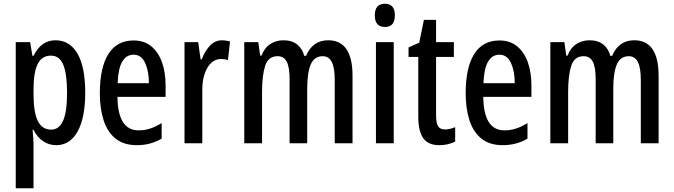

<svg xmlns="http://www.w3.org/2000/svg" viewBox="-20 -765 3597 1025"><path d="M276 -550Q352 -550 393.5 -479Q435 -408 435 -270Q435 -137 394.5 -63.5Q354 10 280 10Q242 10 210.5 -11Q179 -32 159 -72H154Q156 -48 157.5 -29Q159 -10 159 3V240H64V-540H141L153 -467H159Q182 -512 211 -531Q240 -550 276 -550ZM252 -468Q204 -468 181.5 -424Q159 -380 159 -286V-263Q159 -165 182 -119Q205 -73 253 -73Q296 -73 317 -121Q338 -169 338 -269Q338 -369 318 -418.5Q298 -468 252 -468Z M693 -549Q750 -549 788 -517.5Q826 -486 845 -432Q864 -378 864 -309V-248H607Q609 -69 720 -69Q751 -69 781 -78.5Q811 -88 843 -108V-25Q784 10 711 10Q640 10 596.5 -25.5Q553 -61 533 -123.5Q513 -186 513 -266Q513 -404 558.5 -476.5Q604 -549 693 -549ZM693 -473Q655 -473 633 -436.5Q611 -400 608 -321H775Q775 -384 755 -428.5Q735 -473 693 -473Z M1166 -550Q1175 -550 1185.5 -548.5Q1196 -547 1208 -544L1197 -444Q1189 -447 1179.5 -448.5Q1170 -450 1161 -450Q1114 -450 1086.5 -402Q1059 -354 1060 -280V0H965V-540H1038L1051 -448H1057Q1074 -493 1101 -521.5Q1128 -550 1166 -550Z M1732 -550Q1862 -550 1862 -360V0H1767V-338Q1767 -404 1751 -434.5Q1735 -465 1703 -465Q1658 -465 1639 -421Q1620 -377 1620 -291V0H1526V-341Q1526 -407 1510.5 -436Q1495 -465 1462 -465Q1412 -465 1395.5 -413.5Q1379 -362 1379 -275V0H1284V-540H1359L1369 -468H1376Q1392 -510 1423 -530Q1454 -550 1493 -550Q1539 -550 1567 -527Q1595 -504 1604 -467H1614Q1649 -550 1732 -550Z M2035 -745Q2088 -745 2088 -683Q2088 -621 2035 -621Q1981 -621 1981 -683Q1981 -745 2035 -745ZM2082 -540V0H1987V-540Z M2355 -74Q2368 -74 2381.5 -77Q2395 -80 2410 -86V-9Q2372 10 2325 10Q2266 10 2239.5 -27.5Q2213 -65 2213 -142V-461H2161V-512L2218 -537L2243 -659H2308V-540H2403V-461H2308V-148Q2308 -111 2318 -92.5Q2328 -74 2355 -74Z M2646 -549Q2703 -549 2741 -517.5Q2779 -486 2798 -432Q2817 -378 2817 -309V-248H2560Q2562 -69 2673 -69Q2704 -69 2734 -78.5Q2764 -88 2796 -108V-25Q2737 10 2664 10Q2593 10 2549.5 -25.5Q2506 -61 2486 -123.5Q2466 -186 2466 -266Q2466 -404 2511.5 -476.5Q2557 -549 2646 -549ZM2646 -473Q2608 -473 2586 -436.5Q2564 -400 2561 -321H2728Q2728 -384 2708 -428.5Q2688 -473 2646 -473Z M3366 -550Q3496 -550 3496 -360V0H3401V-338Q3401 -404 3385 -434.5Q3369 -465 3337 -465Q3292 -465 3273 -421Q3254 -377 3254 -291V0H3160V-341Q3160 -407 3144.5 -436Q3129 -465 3096 -465Q3046 -465 3029.5 -413.5Q3013 -362 3013 -275V0H2918V-540H2993L3003 -468H3010Q3026 -510 3057 -530Q3088 -550 3127 -550Q3173 -550 3201 -527Q3229 -504 3238 -467H3248Q3283 -550 3366 -550Z"/></svg>

Font: Noto Sans Sinhala ExtraCondensed Medium
Style: Regular
Weight: 500
Width: 2
Designer: Jelle Bosma - Monotype Design Team
Foundry: Monotype Imaging Inc.
Version: Version 2.006; ttfautohint (v1.8.4.7-5d5b)